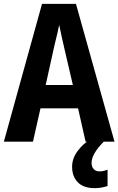

<svg xmlns="http://www.w3.org/2000/svg" viewBox="-20 -786 614 996"><path d="M424 -51 385 -224H190L151 -51H0L198 -766H374L574 -51ZM314 -534Q306 -568 299.5 -598Q293 -628 287 -657Q284 -640 278.5 -617Q273 -594 267.5 -571.5Q262 -549 259 -535L217 -345H358ZM455 59Q455 79 466 91Q477 103 495 103Q510 103 520.5 100Q531 97 538 94V179Q526 183 509 186.5Q492 190 471 190Q413 190 383.5 159.5Q354 129 354 79Q354 37 381.5 -1Q409 -39 450 -64L518 -51Q455 13 455 59Z"/></svg>

Font: Noto Sans Tamil UI Condensed
Style: Bold
Weight: 700
Width: 3
Designer: Jelle Bosma - Monotype Design Team
Foundry: Monotype Imaging Inc.
Version: Version 2.004; ttfautohint (v1.8.4.7-5d5b)